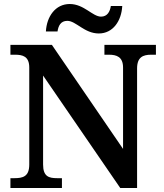

<svg xmlns="http://www.w3.org/2000/svg" viewBox="-20 -938 818 958"><path d="M473 -771C544 -771 586 -834 590 -908H533C529 -881 516 -855 484 -855C442 -855 399 -918 328 -918C256 -918 213 -855 209 -781H267C271 -808 282 -834 316 -834C359 -834 401 -771 473 -771ZM32 0H289V-49H265C224 -49 195 -57 195 -117V-561L580 0H664V-597C664 -653 694 -665 734 -665H758V-714H501V-665H524C562 -665 594 -654 594 -601V-195L239 -714H32V-665H55C93 -665 126 -657 126 -601V-117C126 -57 94 -49 52 -49H32Z"/></svg>

Font: Noto Serif Ethiopic SemiBold
Style: Regular
Weight: 600
Designer: Monotype Design Team
Foundry: Monotype Imaging Inc.
Version: Version 2.102